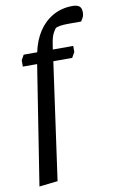

<svg xmlns="http://www.w3.org/2000/svg" viewBox="-97 -762 599 992"><g transform="rotate(-10 202.0 -266.5)"><path d="M27 178 125 -447H50V-480L65 -507H136Q149 -569 179 -614.5Q209 -660 254.5 -685.5Q300 -711 357 -711Q380 -711 392 -702Q404 -693 404 -670Q404 -652 396.5 -639.5Q389 -627 387 -624H319Q293 -624 275.5 -621Q258 -618 252 -613Q248 -609 238 -591Q228 -573 222 -534L218 -507H325V-475L309 -447H210L124 167Z"/></g></svg>

Font: Faustina Medium
Style: Italic
Weight: 500
Italic angle: -8°
Designer: Alfonso Garcia
Foundry: http://www.omnibus-type.com
Version: Version 1.200